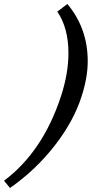

<svg xmlns="http://www.w3.org/2000/svg" viewBox="-111 -765 457 958"><path d="M-61 172.9 -90.8 136.7Q103 -8.8 193.4 -285.2Q230.5 -399.4 230.5 -499Q230.5 -626 174.8 -707L225.1 -745.1Q326.7 -624 326.7 -459.5Q326.7 -378.4 296.4 -285.2Q257.3 -161.1 162.4 -39.1Q67.4 83 -61 172.9Z"/></svg>

Font: Elstob 8pt SemiBold
Style: Italic
Weight: 600
Italic angle: -20°
Designer: Peter S. Baker
Version: Version 1.015